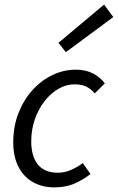

<svg xmlns="http://www.w3.org/2000/svg" viewBox="-20 -800 511 832"><path d="M215.9 12Q163 12 122.6 -10.9Q82.2 -33.8 59.8 -77.5Q37.4 -121.2 37.4 -183.4Q37.4 -251.4 59.6 -308.7Q81.7 -366 119.7 -408.5Q157.7 -450.9 206.7 -474.5Q255.7 -498.1 308.3 -498.1Q352.5 -498.1 384 -481.1Q415.6 -464.2 434.2 -438.6L390.4 -395.2Q373.6 -415.5 353.2 -425Q332.7 -434.6 303.4 -434.6Q266.9 -434.6 233.1 -415Q199.4 -395.4 172.9 -361.4Q146.4 -327.4 130.9 -282.6Q115.4 -237.9 115.4 -187.9Q115.4 -122.4 144.2 -87Q172.9 -51.5 230.4 -51.5Q261 -51.5 289.9 -64.6Q318.9 -77.8 338.8 -93.4L372 -46Q346.5 -25 307.1 -6.5Q267.7 12 215.9 12ZM265.4 -574 233.3 -614.3 430.9 -780.1 471 -726.2Z"/></svg>

Font: Source Sans Variable
Style: Italic
Weight: 200
Italic angle: -11°
Designer: Paul D. Hunt
Foundry: Adobe Systems Incorporated
Version: Version 3.006;hotconv 1.0.111;makeotfexe 2.5.65597